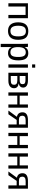

<svg xmlns="http://www.w3.org/2000/svg" viewBox="2088 -2852 972 5187"><g transform="rotate(90 2573.5 -259.0)"><path d="M157.2 -464.4V0H69.3V-528.3H472.2V0H384.3V-464.4Z M1055.7 -264.6Q1055.7 -126 994.6 -58.1Q933.6 9.8 817.4 9.8Q701.7 9.8 642.6 -60.8Q583.5 -131.3 583.5 -264.6Q583.5 -538.1 820.3 -538.1Q941.4 -538.1 998.5 -471.4Q1055.7 -404.8 1055.7 -264.6ZM963.4 -264.6Q963.4 -374 930.9 -423.6Q898.4 -473.1 821.8 -473.1Q744.6 -473.1 710.2 -422.6Q675.8 -372.1 675.8 -264.6Q675.8 -160.2 709.7 -107.7Q743.7 -55.2 816.4 -55.2Q895.5 -55.2 929.4 -106Q963.4 -156.7 963.4 -264.6Z M1611.8 -266.6Q1611.8 9.8 1417.5 9.8Q1295.4 9.8 1253.4 -82H1251Q1252.9 -78.6 1252.9 1V207.5H1165V-420.4Q1165 -502 1162.1 -528.3H1247.1Q1247.6 -526.4 1248.8 -509.3Q1250 -492.2 1251 -472.4Q1252 -452.6 1252 -443.4H1253.9Q1277.3 -492.2 1315.9 -514.9Q1354.5 -537.6 1417.5 -537.6Q1515.1 -537.6 1563.5 -472.2Q1611.8 -406.7 1611.8 -266.6ZM1519.5 -264.6Q1519.5 -375 1489.7 -422.4Q1460 -469.7 1395 -469.7Q1322.8 -469.7 1287.8 -419.7Q1252.9 -369.6 1252.9 -257.8Q1252.9 -153.8 1286.1 -104.5Q1319.3 -55.2 1394 -55.2Q1459.5 -55.2 1489.5 -103.3Q1519.5 -151.4 1519.5 -264.6Z M1808.6 -724.6V-640.6H1720.7V-724.6ZM1808.6 -528.3V0H1720.7V-528.3Z M2151.4 -528.3Q2249 -528.3 2297.9 -494.1Q2346.7 -460 2346.7 -396Q2346.7 -350.6 2318.8 -320.3Q2291 -290 2237.8 -279.8V-276.4Q2363.8 -259.8 2363.8 -152.3Q2363.8 -80.6 2310.3 -40.3Q2256.8 0 2162.6 0H1945.3V-528.3ZM2033.2 -305.2H2138.7Q2201.2 -305.2 2227.8 -322.8Q2254.4 -340.3 2254.4 -384.3Q2254.4 -424.3 2229.5 -442.9Q2204.6 -461.4 2145.5 -461.4H2033.2ZM2033.2 -64.9H2148.4Q2215.8 -64.9 2243.2 -85.7Q2270.5 -106.4 2270.5 -151.9Q2270.5 -201.2 2241.5 -221.4Q2212.4 -241.7 2142.6 -241.7H2033.2Z M2564.5 -240.7V0H2476.6V-528.3H2564.5V-304.7H2802.2V-528.3H2890.1V0H2802.2V-240.7Z M3220.7 -223.6 3066.9 0H2967.8L3135.7 -230Q3014.2 -254.9 3014.2 -382.3Q3014.2 -455.1 3066.9 -491.7Q3119.6 -528.3 3220.7 -528.3H3431.6V0H3343.8V-223.6ZM3220.2 -284.7H3343.8V-466.3H3229.5Q3166 -466.3 3136.7 -443.8Q3107.4 -421.4 3107.4 -376Q3107.4 -330.1 3133.5 -307.4Q3159.7 -284.7 3220.2 -284.7Z M3658.2 -240.7V0H3570.3V-528.3H3658.2V-304.7H3896V-528.3H3983.9V0H3896V-240.7Z M4210.4 -240.7V0H4122.6V-528.3H4210.4V-304.7H4448.2V-528.3H4536.1V0H4448.2V-240.7Z M4866.7 -223.6 4712.9 0H4613.8L4781.7 -230Q4660.2 -254.9 4660.2 -382.3Q4660.2 -455.1 4712.9 -491.7Q4765.6 -528.3 4866.7 -528.3H5077.6V0H4989.7V-223.6ZM4866.2 -284.7H4989.7V-466.3H4875.5Q4812 -466.3 4782.7 -443.8Q4753.4 -421.4 4753.4 -376Q4753.4 -330.1 4779.5 -307.4Q4805.7 -284.7 4866.2 -284.7Z"/></g></svg>

Font: Arimo Nerd Font
Style: Regular
Weight: 400
Designer: Steve Matteson
Foundry: Monotype Imaging Inc.
Version: Version 1.33;Nerd Fonts 3.2.1